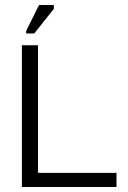

<svg xmlns="http://www.w3.org/2000/svg" viewBox="-20 -743 508 763"><path d="M443 0V-56H131V-563H67V0ZM84 -610H116L194 -708V-723H135L84 -620Z"/></svg>

Font: OSH Darker Grotesque Medium
Style: Regular
Weight: 500
Designer: Gabriel Lam
Foundry: TypeRant
Version: Version 1.000;Glyphs 3.1.1 (3148)